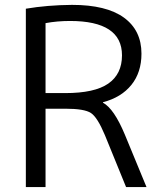

<svg xmlns="http://www.w3.org/2000/svg" viewBox="-20 -760 659 780"><path d="M85 0V-724.6Q171.9 -739.3 272.5 -740.2Q412.1 -740.2 483.4 -688.5Q554.7 -636.7 554.7 -542Q554.7 -465.8 513.7 -415Q472.7 -364.3 398.4 -344.7V-342.8Q443.4 -318.4 487.3 -212.9L575.2 0H492.2L406.2 -210.9Q376 -283.2 349.6 -300.8Q323.2 -318.4 245.1 -318.4H165V0ZM165 -381.8H245.1Q364.3 -381.8 419.9 -420.4Q475.6 -459 475.6 -535.2Q475.6 -674.8 264.6 -674.8Q211.9 -674.8 165 -666Z"/></svg>

Font: Mgen+ 1c regular
Style: Regular
Weight: 400
Designer: [Source Han Sans]
Ryoko NISHIZUKA  (kana & ideographs); Paul D. Hunt (Latin, Greek & Cyrillic); Wenlong ZHANG  (bopomofo
Version: Version 1.059.20150602